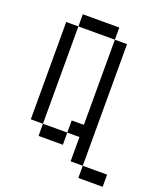

<svg xmlns="http://www.w3.org/2000/svg" viewBox="-139 -714 778 927"><g transform="rotate(20 250.0 -250.0)"><path d="M500 125V62.5H375V125ZM375 62.5Q375 62.5 375 -562.5H312.5V-125H250V-62.5H125V0H250V-62.5H312.5Q312.5 -62.5 312.5 62.5ZM125 -62.5Q125 -62.5 125 -562.5H62.5Q62.5 -562.5 62.5 -62.5ZM125 -562.5H312.5V-625H125Z"/></g></svg>

Font: UnifontExMono
Style: Regular
Weight: 500
Version: Version 15.0.06